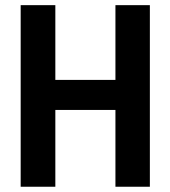

<svg xmlns="http://www.w3.org/2000/svg" viewBox="-20 -710 648 730"><path d="M549.8 -690.4V0H418.9V-292H190.4V0H58.6V-690.4H190.4V-406.2H418.9V-690.4Z"/></svg>

Font: Dinish
Style: Bold
Weight: 700
Designer: Bert Driehuis
Foundry: Playbeing
Version: Version 3.006; git-39231f3c-release